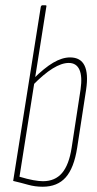

<svg xmlns="http://www.w3.org/2000/svg" viewBox="-20 -703 367 729"><path d="M142 6Q113 6 86.5 -1.5Q60 -9 30 -16L135 -678Q137 -683 141 -683H152Q158 -683 156 -678L54 -32Q84 -23 106 -19Q128 -15 143 -15Q189 -15 215.5 -46Q242 -77 252 -142L286 -364Q293 -413 281.5 -438.5Q270 -464 241 -464Q214 -464 180 -443Q146 -422 104 -379L106 -403Q148 -445 182 -465Q216 -485 246 -485Q286 -485 301 -454Q316 -423 307 -363L273 -142Q261 -65 229.5 -29.5Q198 6 142 6Z"/></svg>

Font: Sofia Sans Extra Condensed Thin
Style: Italic
Weight: 250
Italic angle: -9°
Version: Version 4.100